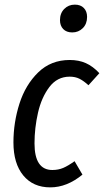

<svg xmlns="http://www.w3.org/2000/svg" viewBox="-20 -797 449 829"><path d="M409 -481 362 -429Q341 -448 323 -457Q305 -466 281 -466Q227 -466 193 -421Q159 -376 144 -310Q129 -244 129 -178Q129 -63 206 -63Q232 -63 253 -72Q274 -81 302 -101L336 -43Q269 12 197 12Q123 12 80.5 -39.5Q38 -91 38 -182Q38 -268 64 -349.5Q90 -431 145 -484.5Q200 -538 281 -538Q320 -538 350.5 -524.5Q381 -511 409 -481ZM239 -710Q239 -740 257.5 -758.5Q276 -777 303 -777Q328 -777 342 -762.5Q356 -748 356 -724Q356 -694 337.5 -675.5Q319 -657 292 -657Q267 -657 253 -671.5Q239 -686 239 -710Z"/></svg>

Font: Fira Sans Extra Condensed
Style: Italic
Weight: 400
Width: 3
Italic angle: -8°
Designer: Carrois Corporate & Edenspiekermann AG
Foundry: Carrois Corporate GbR & Edenspiekermann AG
Version: Version 4.203